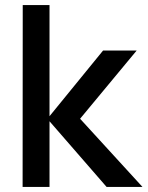

<svg xmlns="http://www.w3.org/2000/svg" viewBox="-20 -740 584 760"><path d="M69.5 0H176V-260L402 0H544L297 -270L521 -540H388L176 -280V-720H70Z"/></svg>

Font: Eudonet SemiBold
Style: Regular
Weight: 600
Designer: Mikhail Sharanda
Foundry: Mikhail Sharanda
Version: Version 4.503;Glyphs 3.1.2 (3151)